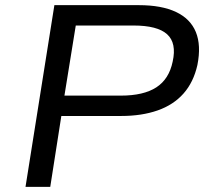

<svg xmlns="http://www.w3.org/2000/svg" viewBox="-20 -725 811 745"><path d="M79 0 191 -705H519Q607 -705 663 -678.5Q719 -652 740 -600.5Q761 -549 746 -473Q731 -406 692 -362Q653 -318 591.5 -296.5Q530 -275 451 -275H218L175 0ZM230 -354H449Q537 -354 586.5 -386Q636 -418 650 -486Q666 -558 628.5 -592Q591 -626 498 -626H274Z"/></svg>

Font: Nunito Sans 7pt SemiExpanded
Style: Italic
Weight: 400
Width: 6
Italic angle: -9°
Designer: Vernon Adams
Foundry: Vernon Adams
Version: Version 3.101;gftools[0.9.27]